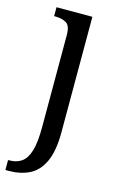

<svg xmlns="http://www.w3.org/2000/svg" viewBox="-129 -585 533 874"><g transform="rotate(15 137.5 -148.0)"><path d="M-9 240V193H-2Q31 193 54.5 176.5Q78 160 90 120Q102 80 102 9V-426Q102 -471 80.5 -482.5Q59 -494 29 -494H24V-536H193V8Q193 97 169 148Q145 199 103 219.5Q61 240 6 240Z"/></g></svg>

Font: Noto Serif Lao SemCond
Style: Regular
Weight: 400
Width: 4
Designer: Monotype Design Team
Foundry: Monotype Imaging Inc.
Version: Version 2.004; ttfautohint (v1.8.4.7-5d5b)